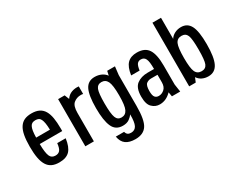

<svg xmlns="http://www.w3.org/2000/svg" viewBox="-115 -1224 2344 1907"><g transform="rotate(-30 1057.0 -271.0)"><path d="M225 -68Q258 -68 276 -89Q294 -110 300 -167H397Q384 -73 344.5 -31.5Q305 10 224 10Q176 10 142.5 -5.5Q109 -21 87.5 -55Q66 -89 56 -142.5Q46 -196 46 -272Q46 -348 56 -401Q66 -454 88 -487.5Q110 -521 143.5 -536Q177 -551 225 -551Q277 -551 311.5 -533.5Q346 -516 366 -481.5Q386 -447 394.5 -396.5Q403 -346 403 -280V-246H145Q146 -145 164 -105Q180 -68 225 -68ZM225 -473Q204 -473 189.5 -466Q175 -459 165.5 -441Q156 -423 151.5 -393.5Q147 -364 146 -319H304Q303 -364 298 -393.5Q293 -423 284 -441Q275 -459 260.5 -466Q246 -473 225 -473Z M526 0V-541H601L622 -488Q647 -525 685.5 -539Q724 -553 767 -548V-461Q761 -463 754 -463.5Q747 -464 740 -464Q693 -464 658 -435Q624 -407 624 -326V0Z M995 188Q926 188 886.5 159.5Q847 131 836 68H931Q937 91 951 101Q965 111 988 111Q1033 111 1052 73.5Q1071 36 1070 -52Q1057 -32 1028.5 -11Q1000 10 953 10Q871 10 839 -61.5Q807 -133 807 -274Q807 -420 839.5 -485.5Q872 -551 949 -551Q991 -551 1025.5 -534.5Q1060 -518 1078 -491L1089 -541H1178L1167 -447V-94Q1167 66 1127 127Q1087 188 995 188ZM982 -473Q937 -473 920 -431Q904 -390 904 -274Q904 -154 921 -111Q937 -68 982 -68Q1028 -68 1049 -111Q1070 -153 1070 -271Q1070 -389 1049 -431Q1028 -473 982 -473Z M1253 -149Q1253 -249 1303 -287Q1352 -324 1427 -324H1501Q1501 -367 1497.5 -395.5Q1494 -424 1485.5 -441Q1477 -458 1464 -465Q1451 -472 1433 -472Q1406 -472 1391 -453Q1376 -434 1369 -382H1272Q1285 -473 1324 -512Q1363 -551 1433 -551Q1524 -551 1562.5 -492Q1601 -433 1601 -305V-88L1614 0H1519L1510 -51Q1451 10 1377 10Q1326 10 1290 -26Q1253 -60 1253 -149ZM1428 -257Q1398 -257 1375 -240Q1351 -222 1351 -157Q1351 -105 1366.5 -86.5Q1382 -68 1409 -68Q1445 -68 1473.5 -94Q1502 -120 1502 -171V-257Z M1717 0V-730H1815V-488Q1833 -517 1866 -534Q1899 -551 1939 -551Q2012 -551 2045 -487.5Q2078 -424 2078 -276Q2078 -126 2044 -58Q2010 10 1934 10Q1895 10 1863.5 -5.5Q1832 -21 1813 -50L1792 0ZM1813 -269Q1813 -153 1832 -111Q1851 -68 1901 -68Q1948 -68 1965 -109Q1981 -148 1981 -271Q1981 -393 1965 -432Q1948 -473 1901 -473Q1851 -473 1832 -430Q1813 -388 1813 -269Z"/></g></svg>

Font: Medium
Style: Regular
Weight: 500
Designer: Fernando Haro
Foundry: deFharo
Version: Version 1.787